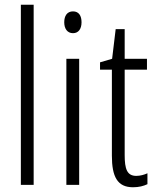

<svg xmlns="http://www.w3.org/2000/svg" viewBox="-20 -780 657 810"><path d="M122 0V-760H68V0Z M288 -732C263 -732 251 -713 251 -686C251 -659 264 -640 288 -640C311 -640 324 -658 324 -686C324 -713 313 -732 288 -732ZM314 -532H260V0H314Z M555 -38C516 -38 506 -67 506 -126V-486H600V-532H506V-657H468L453 -532L402 -517V-486H452V-123C452 -35 475 10 541 10C566 10 585 5 602 -3V-49C589 -43 572 -38 555 -38Z"/></svg>

Font: Noto Sans Gujarati ExtraCondensed Light
Style: Regular
Weight: 300
Width: 2
Designer: Jelle Bosma - Monotype Design Team, Universal Thirst
Foundry: Monotype Imaging Inc.
Version: Version 2.106